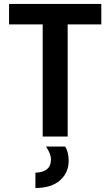

<svg xmlns="http://www.w3.org/2000/svg" viewBox="-20 -694 560 976"><path d="M495 -570H324V0H197V-570H26V-674H495ZM329 124Q329 183 286 222Q243 261 160 262V184Q239 181 239 117Q239 88 214 51H311Q329 78 329 124Z"/></svg>

Font: Hind Vadodara SemiBold
Style: Regular
Weight: 600
Designer: Hitesh Malaviya
Foundry: Indian Type Foundry
Version: Version 1.001;PS 1.0;hotconv 1.0.86;makeotf.lib2.5.63406; tt